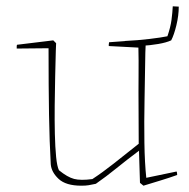

<svg xmlns="http://www.w3.org/2000/svg" viewBox="-20 -583 598 609"><path d="M238 6Q189 6 166 -15.5Q143 -37 141 -62Q137 -132 135.5 -219Q134 -306 134 -430L33 -429Q33 -432 33 -435.5Q33 -439 34 -441L149 -455L158 -446L157 -421Q156 -385 155 -340Q154 -295 153.5 -248Q153 -201 154 -158.5Q155 -116 158 -85.5Q161 -55 167 -43Q194 -21 215 -15.5Q236 -10 273 -15Q305 -36 340.5 -64Q376 -92 420 -127Q420 -181 419.5 -236.5Q419 -292 419.5 -343Q420 -394 419 -432L325 -437Q325 -439 325 -442Q325 -445 326 -449L422 -456L442 -441L441 -416Q440 -342 438.5 -268.5Q437 -195 438 -130.5Q439 -66 444 -19L540 -39Q541 -38 541.5 -34Q542 -30 542 -28Q517 -19 489 -10.5Q461 -2 435 6L424 -3L421 -100V-105Q381 -75 349 -49Q317 -23 284 0Q270 3 261 4.5Q252 6 238 6ZM523 -455Q508 -448 482 -443.5Q456 -439 427.5 -437.5Q399 -436 376 -437V-453Q417 -455 454.5 -459.5Q492 -464 511 -468Q521 -497 524 -520Q527 -543 528 -563L547 -562Q547 -534 539.5 -503Q532 -472 523 -455Z"/></svg>

Font: Labrada Thin
Style: Regular
Weight: 100
Designer: Mercedes Jáuregui
Foundry: Omnibus-Type Team
Version: Version 1.000; ttfautohint (v1.8.4.7-5d5b)